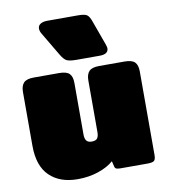

<svg xmlns="http://www.w3.org/2000/svg" viewBox="-83 -797 776 882"><g transform="rotate(-10 305.0 -355.5)"><path d="M225 -564 161 -672Q153 -685 153 -697Q153 -711 165 -718.5Q177 -726 198 -726H341Q372 -726 382.5 -718Q393 -710 401 -687L443 -571Q447 -559 447 -554Q447 -526 406 -526H299Q265 -526 252 -533Q239 -540 225 -564ZM30 -172V-423Q30 -452 43.5 -466Q57 -480 90 -480H209Q243 -480 256.5 -466.5Q270 -453 270 -423V-183Q270 -163 277.5 -153.5Q285 -144 302 -144Q321 -144 328 -153.5Q335 -163 335 -183V-423Q335 -452 348.5 -466Q362 -480 395 -480H514Q548 -480 561.5 -466.5Q575 -453 575 -423V-33Q575 -13 567.5 -6.5Q560 0 537 0H411Q398 0 391.5 -2.5Q385 -5 383 -14L377 -39Q350 -15 305.5 0Q261 15 209 15Q126 15 78 -31.5Q30 -78 30 -172Z"/></g></svg>

Font: Mitr
Style: Bold
Weight: 700
Designer: Thanarat Vachiruckul
Foundry: Cadson Demak
Version: Version 1.002